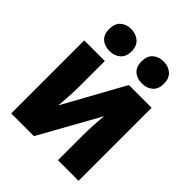

<svg xmlns="http://www.w3.org/2000/svg" viewBox="-214 -901 1028 1028"><g transform="rotate(45 300.0 -387.0)"><path d="M45 0V-553H201V-369Q201 -330 199 -294.5Q197 -259 193 -209L383 -553H555V0H399V-189Q399 -227 401.5 -264Q404 -301 407 -341L217 0ZM426 -608Q388 -608 364.5 -629Q341 -650 341 -690Q341 -732 365 -753Q389 -774 426 -774Q463 -774 487 -752.5Q511 -731 511 -690Q511 -650 487 -629Q463 -608 426 -608ZM180 -608Q143 -608 119.5 -629Q96 -650 96 -690Q96 -732 119.5 -753Q143 -774 180 -774Q217 -774 241.5 -752.5Q266 -731 266 -690Q266 -650 241.5 -629Q217 -608 180 -608Z"/></g></svg>

Font: Noto Sans Mono Black
Style: Regular
Weight: 900
Designer: Monotype Design Team
Foundry: Monotype Imaging Inc.
Version: Version 2.014